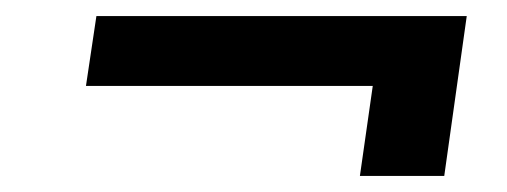

<svg xmlns="http://www.w3.org/2000/svg" viewBox="-20 -340 631 239"><path d="M428 -121H533L561 -320H100L87 -233H444Z"/></svg>

Font: Ronzino Medium
Style: Italic
Weight: 500
Italic angle: -7.99998°
Designer: Nunzio Mazzaferro
Foundry: Collletttivo
Version: Version 1.000;Glyphs 3.3 (3337)